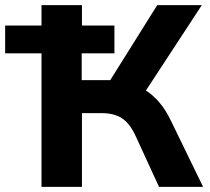

<svg xmlns="http://www.w3.org/2000/svg" viewBox="-27 -725 815 745"><path d="M134 0V-518H-7V-626H134V-705H291V-626H417V-518H290V-414H416L382 -384L583 -705H756L525 -352L487 -396Q512 -390 538.5 -374Q565 -358 590.5 -328.5Q616 -299 637 -255L761 0H590L498 -200Q476 -247 445.5 -266.5Q415 -286 368 -286H291V0Z"/></svg>

Font: Nunito Sans 11pt ExtraBold
Style: Regular
Weight: 800
Version: Version 3.101;gftools[0.9.27]